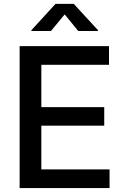

<svg xmlns="http://www.w3.org/2000/svg" viewBox="-20 -964 643 984"><path d="M80.6 0V-727.5H538.6V-631.8H191.9V-415H514.2V-319.8H191.9V-95.7H541.5V0ZM241.2 -805.2H141.1V-809.6L264.6 -944.3H357.9L481.9 -809.6V-805.2H380.9L311.5 -890.1Z"/></svg>

Font: Inter Medium
Style: Regular
Weight: 500
Designer: Rasmus Andersson
Foundry: rsms
Version: Version 4.001;git-9221beed3